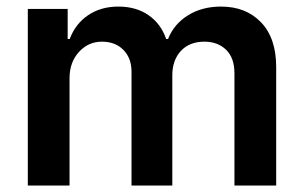

<svg xmlns="http://www.w3.org/2000/svg" viewBox="-20 -573 937 593"><path d="M65.9 0V-545.4H189V-452.6H195.3Q212.9 -499.5 252.2 -526.1Q291.5 -552.7 345.7 -552.7Q400.4 -552.7 438.7 -526.1Q477.1 -499.5 493.2 -452.6H499Q517.1 -498.5 560.5 -525.6Q604 -552.7 662.6 -552.7Q739.7 -552.7 786.4 -503.9Q833 -455.1 833 -366.2V0H704.1V-346.2Q704.1 -394.5 678.2 -419.4Q652.3 -444.3 611.3 -444.3Q565.4 -444.3 538.8 -415.8Q512.2 -387.2 512.2 -340.3V0H386.2V-351.6Q386.2 -393.6 361.1 -418.9Q335.9 -444.3 294.9 -444.3Q252.9 -444.3 223.9 -412.6Q194.8 -380.9 194.8 -331.5V0Z"/></svg>

Font: Interop SemBd
Style: Regular
Weight: 600
Designer: Rasmus Andersson, Google, Jang Haemin
Foundry: jhaemin
Version: Version 1.007